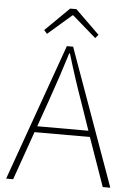

<svg xmlns="http://www.w3.org/2000/svg" viewBox="-61 -970 695 1015"><g transform="rotate(5 286.5 -462.5)"><path d="M285.2 -890.6 159.2 -781.2 142.6 -799.8 269.5 -924.8H302.7L430.7 -799.8L415 -781.2L289.1 -890.6ZM150.4 -290H421.9L372.1 -434.6Q329.1 -554.7 289.1 -688.5H285.2Q250 -573.2 201.2 -434.6ZM523.4 0 432.6 -257.8H138.7L47.9 0H10.7L269.5 -725.6H302.7L563.5 0Z"/></g></svg>

Font: Gen Shin Gothic ExtraLight
Style: Regular
Weight: 100
Designer: [Source Han Sans]
Ryoko NISHIZUKA  (kana & ideographs); Paul D. Hunt (Latin, Greek & Cyrillic); Wenlong ZHANG  (bopomofo
Version: Version 1.002.20150607